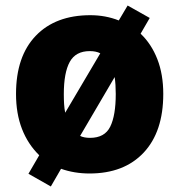

<svg xmlns="http://www.w3.org/2000/svg" viewBox="-20 -618 650 695"><path d="M571 -278Q571 -141 500 -65.5Q429 10 304 10Q249 10 201 -7L164 57L83 11L122 -56Q81 -96 59.5 -151.5Q38 -207 38 -278Q38 -414 109.5 -488.5Q181 -563 307 -563Q362 -563 410 -544L442 -598L522 -553L489 -496Q528 -459 549.5 -404Q571 -349 571 -278ZM211 -277Q211 -258 212 -241.5Q213 -225 216 -210L343 -425Q328 -433 305 -433Q254 -433 232.5 -394Q211 -355 211 -277ZM399 -278Q399 -295 398 -310.5Q397 -326 395 -339L270 -126Q284 -119 306 -119Q359 -119 379 -159.5Q399 -200 399 -278Z"/></svg>

Font: Noto Sans Tamil SemiCondensed Black
Style: Regular
Weight: 900
Width: 4
Designer: Jelle Bosma - Monotype Design Team
Foundry: Monotype Imaging Inc.
Version: Version 2.004; ttfautohint (v1.8.4.7-5d5b)